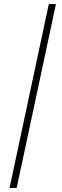

<svg xmlns="http://www.w3.org/2000/svg" viewBox="-20 -763 305 944"><path d="M27 161 220 -743H255L62 161Z"/></svg>

Font: Saira Thin
Style: Italic
Weight: 100
Italic angle: -12°
Designer: Hector Gatti with collaboration of the Omnibus-Type team
Foundry: Omnibus-Type
Version: Version 1.101